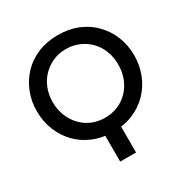

<svg xmlns="http://www.w3.org/2000/svg" viewBox="-203 -880 1208 1249"><g transform="rotate(-30 401.5 -255.0)"><path d="M342 203V-8H461V203ZM401 13Q318 13 250.5 -15.5Q183 -44 135.5 -94Q88 -144 62 -210Q36 -276 36 -351Q36 -426 62 -491.5Q88 -557 135.5 -607Q183 -657 250.5 -685Q318 -713 401 -713Q485 -713 552 -685Q619 -657 667 -607Q715 -557 741 -491.5Q767 -426 767 -351Q767 -276 741 -210Q715 -144 667 -94Q619 -44 552 -15.5Q485 13 401 13ZM401 -93Q454 -93 499 -112Q544 -131 577.5 -166.5Q611 -202 629 -249Q647 -296 647 -351Q647 -406 629 -453Q611 -500 577.5 -534.5Q544 -569 499 -588.5Q454 -608 401 -608Q348 -608 303.5 -588.5Q259 -569 225.5 -534.5Q192 -500 173.5 -453Q155 -406 155 -351Q155 -295 173.5 -248.5Q192 -202 225.5 -166.5Q259 -131 303.5 -112Q348 -93 401 -93Z"/></g></svg>

Font: MuseoModerno Thin Medium
Style: Regular
Weight: 500
Version: Version 1.003